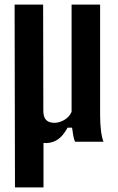

<svg xmlns="http://www.w3.org/2000/svg" viewBox="-20 -620 517 840"><path d="M45.5 200 43.9 -600H168.7L169.6 -134.4Q169.7 -107.7 181.7 -95.2Q193.8 -82.7 217.8 -82.7Q240 -82.7 262.1 -95.8Q284.1 -108.8 293.2 -131.1V-600H418V-115.7Q418 -78.3 421.8 -48.1Q425.5 -17.8 432.9 0H308.1Q303.6 -11.1 300.6 -26.7Q297.6 -42.3 295.2 -61.5H275.6Q262.8 -38.1 248.3 -23Q233.8 -7.9 215.5 -0.6Q192.6 7.9 170.3 5.3V200Z"/></svg>

Font: Big Shoulders Thin
Style: Regular
Weight: 100
Designer: Patric King
Foundry: XO Type Co
Version: Version 2.002